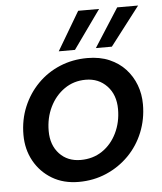

<svg xmlns="http://www.w3.org/2000/svg" viewBox="-52 -757 688 814"><g transform="rotate(-5 292.0 -349.5)"><path d="M251 12Q186 12 137.5 -17Q89 -46 61.5 -95.5Q34 -145 34 -207Q34 -271 57 -326Q80 -381 120.5 -422Q161 -463 215 -485.5Q269 -508 332 -508Q385 -508 425.5 -490.5Q466 -473 493.5 -443Q521 -413 535.5 -374.5Q550 -336 550 -292Q550 -229 527.5 -173.5Q505 -118 464 -76.5Q423 -35 368.5 -11.5Q314 12 251 12ZM267 -80Q319 -80 358.5 -106.5Q398 -133 420.5 -179Q443 -225 443 -281Q443 -342 407.5 -379.5Q372 -417 317 -417Q266 -417 226.5 -389.5Q187 -362 164.5 -316Q142 -270 142 -214Q142 -154 176.5 -117Q211 -80 267 -80ZM372 -547 477 -711H566L440 -547ZM214 -547 311 -711H400L283 -547Z"/></g></svg>

Font: Rethink Sans Medium
Style: Italic
Weight: 500
Italic angle: -10°
Designer: The Rethink Sans project authors (Hans Thiessen). DM Sans designed by Colophon Foundry.
Foundry: Rethink Communications LLC
Version: Version 1.001